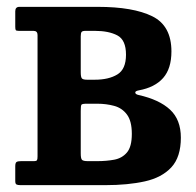

<svg xmlns="http://www.w3.org/2000/svg" viewBox="-20 -540 571 560"><path d="M77.5 -450H35Q27.5 -450 26 -452.2Q24.5 -454.5 24.5 -462V-507Q24.5 -520 36.5 -520H265.5Q368.5 -520 424.2 -492.5Q480 -465 480 -390Q480 -340 455.8 -312.5Q431.5 -285 385 -276.5Q374 -274.5 374.5 -269.8Q375 -265 384 -263Q444.5 -249.5 476 -220.2Q507.5 -191 507.5 -138.5Q507.5 -82 479.8 -52Q452 -22 402.5 -11Q353 0 287.5 0H40Q31.5 0 28 -2Q24.5 -4 24.5 -12V-55Q24.5 -65 28.2 -67.5Q32 -70 41 -70H78Q86.5 -70 88 -73Q89.5 -76 89.5 -84V-438Q89.5 -450 77.5 -450ZM215.5 -434V-329.5Q215.5 -316 218.5 -311.8Q221.5 -307.5 234 -307.5H256.5Q297 -307.5 322.2 -322.8Q347.5 -338 347.5 -380.5Q347.5 -423.5 322.2 -436.8Q297 -450 256.5 -450H229.5Q220.5 -450 218 -446.8Q215.5 -443.5 215.5 -434ZM215.5 -216.5V-92.5Q215.5 -78 219 -74Q222.5 -70 236.5 -70H263.5Q290 -70 313 -74.2Q336 -78.5 350.2 -95.2Q364.5 -112 364.5 -149.5Q364.5 -187 350.2 -206Q336 -225 313 -231.2Q290 -237.5 263.5 -237.5H233Q219.5 -237.5 217.5 -234.5Q215.5 -231.5 215.5 -216.5Z"/></svg>

Font: Besley* Narrow Semi
Style: Regular
Weight: 600
Width: 4
Designer: Owen Earl
Foundry: indestructible type*
Version: Version 3.000; ttfautohint (v1.8.3)